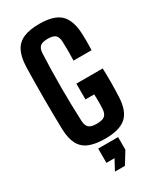

<svg xmlns="http://www.w3.org/2000/svg" viewBox="-250 -890 991 1186"><g transform="rotate(-30 245.0 -297.0)"><path d="M248.5 9.1Q178.2 9.1 134.5 -9.3Q90.8 -27.7 69.8 -67.8Q48.9 -107.9 46.7 -173Q45.2 -222.7 44.6 -280.4Q43.9 -338 43.9 -398Q43.9 -458 44.6 -515.1Q45.2 -572.3 46.7 -620.6Q49.2 -687.9 70.2 -729.4Q91.2 -770.9 134.8 -790Q178.4 -809.1 248.4 -809.1Q350.2 -809.1 396.1 -767.2Q442 -725.3 447.5 -627.8Q449 -600.2 449 -567.6Q449 -535 447.5 -506.8H318.8Q320.3 -542.6 320.3 -574.6Q320.3 -606.6 318.8 -642.3Q317 -676 301.3 -689.7Q285.6 -703.4 248.4 -703.4Q209.8 -703.4 193.7 -689.7Q177.5 -676 175.4 -642.3Q172.7 -582.9 171.4 -522.2Q170.1 -461.6 170.1 -400.4Q170.1 -339.3 171.4 -278.7Q172.7 -218 175.4 -158.5Q177.5 -124.5 193.7 -110.6Q209.8 -96.8 248.5 -96.8Q288.8 -96.8 305.8 -110.6Q322.7 -124.5 325.3 -158.5Q326.2 -174 326.4 -192.2Q326.7 -210.4 326.4 -228.6Q326.2 -246.8 325.3 -262.2H262.9V-374.7H450.8Q452.9 -324.2 452.4 -271.6Q452 -219 449.9 -173Q445.7 -75.2 399.1 -33.1Q352.5 9.1 248.5 9.1ZM197.6 215 237 141.8H179.2V40H321.1V130L269 215Z"/></g></svg>

Font: Big Shoulders Text SC Thin
Style: Regular
Weight: 100
Designer: Patric King
Foundry: XO Type Co
Version: Version 2.002